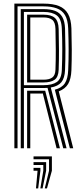

<svg xmlns="http://www.w3.org/2000/svg" viewBox="-20 -820 457 1062"><path d="M59.5 0V-800H221.2Q272.5 -800 305.9 -786.8Q339.2 -773.5 356.2 -743.5Q373.2 -713.5 375 -662.5Q376.8 -602.2 377 -545.2Q377.2 -488.2 375 -431.5Q373 -382.8 356.8 -355.6Q340.5 -328.5 305 -314.5L385 0H366.5L283.2 -323.8Q321.8 -333.8 338.6 -359.1Q355.5 -384.5 357.2 -432Q359.8 -490 359.6 -545.8Q359.5 -601.5 357.2 -662Q355.5 -709.8 339.5 -736.5Q323.5 -763.2 293.6 -774Q263.8 -784.8 221.2 -784.8H77V0ZM130 0V-318H205.2Q211.8 -318 217.9 -318Q224 -318 230 -318.2L311.5 0H293L216.8 -303Q214.2 -302.8 211.4 -302.8Q208.5 -302.8 205.8 -302.8H147.5V0ZM94.8 0V-769.5H221.2Q259 -769.5 284.8 -759.8Q310.5 -750 324.4 -726.5Q338.2 -703 339.8 -661.5Q341.5 -606.8 341.9 -549.2Q342.2 -491.8 339.8 -433Q337.8 -387.8 319.4 -365.2Q301 -342.8 260.8 -336L348.2 0H329.8L243 -334Q237.8 -333.8 232.1 -333.5Q226.5 -333.2 220.8 -333.2H112.2V0ZM112.2 -348.8H220.8Q269 -348.8 294.6 -366.6Q320.2 -384.5 322 -433.5Q324.5 -492.2 324.5 -547.2Q324.5 -602.2 322 -660.5Q320 -715 294.4 -734.5Q268.8 -754 221.2 -754H112.2ZM130 -364V-738.8H221.2Q263.5 -738.8 283.4 -721Q303.2 -703.2 304.5 -660Q306 -600.2 306.2 -544.4Q306.5 -488.5 304.5 -434Q302.8 -393.5 281.9 -378.8Q261 -364 220.8 -364ZM147.5 -379.2H220.8Q253 -379.2 269.4 -391.4Q285.8 -403.5 286.8 -435Q288.8 -489 288.5 -546.1Q288.2 -603.2 286.8 -659.8Q285.8 -697.5 268.8 -710.5Q251.8 -723.5 221.2 -723.5H147.5ZM227.5 222.2 251.2 124.2V60.8H165.5V45H267V124.2L239.8 222.2ZM179 222.2 187.8 124.2H165.5V108.5H203.5V124.2L191.2 222.2ZM203.2 222.2 219.5 124.2V92.5H165.5V76.8H235.2V124.2L215.5 222.2Z"/></svg>

Font: Big Shoulders Inline Text Thin Medium
Style: Regular
Weight: 500
Version: Version 2.002